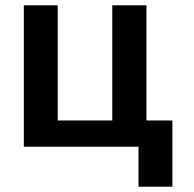

<svg xmlns="http://www.w3.org/2000/svg" viewBox="-20 -554 732 725"><path d="M503 151V0H70V-534H198V-99H404V-534H533V-99H631V151Z"/></svg>

Font: Geist SemBd
Style: Regular
Weight: 400
Designer: Basement.studio, Andrés Briganti, Mateo Zaragoza
Foundry: Basement.studio, Vercel, Andrés Briganti, Guido Ferreyra, Mateo Zaragoza
Version: Version 1.401